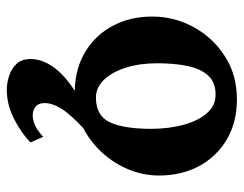

<svg xmlns="http://www.w3.org/2000/svg" viewBox="-97 -412 726 572"><g transform="rotate(90 266.0 -126.0)"><path d="M404.3 146Q379.4 171.4 336.2 194.1Q293 216.8 246.6 216.8Q229 216.8 207.8 210.4Q186.5 204.1 171.1 188.5Q155.8 172.9 155.8 146Q155.8 112.3 179.2 78.9Q202.6 45.4 250.5 14.2Q249 14.2 247.3 14.2Q245.6 14.2 244.1 14.2Q178.7 11.2 130.4 -19.5Q82 -50.3 55.7 -101.3Q29.3 -152.3 29.3 -216.8Q29.3 -281.7 60.3 -339.1Q91.3 -396.5 147 -432.6Q202.6 -468.8 275.9 -468.8Q344.7 -468.8 395.8 -438.5Q446.8 -408.2 474.9 -356Q502.9 -303.7 502.9 -236.8Q502.9 -189.9 484.9 -146.2Q466.8 -102.5 435.1 -67.6Q403.3 -32.7 361.8 -11.2Q318.4 29.8 302.7 55.7Q287.1 81.5 287.1 104.5Q287.1 122.6 298.1 131.1Q309.1 139.6 324.2 139.6Q336.4 139.6 351.8 133.3Q367.2 127 387.7 108.4ZM363.8 -212.4Q363.8 -264.2 352.3 -307.9Q340.8 -351.6 318.1 -378.4Q295.4 -405.3 261.7 -405.3Q224.6 -405.3 204.3 -382.3Q184.1 -359.4 176.3 -320.1Q168.5 -280.8 168.5 -231Q168.5 -179.7 181.4 -138.4Q194.3 -97.2 217.5 -73Q240.7 -48.8 270.5 -48.8Q325.2 -48.8 344.5 -90.8Q363.8 -132.8 363.8 -212.4Z"/></g></svg>

Font: Gentium Book Plus
Style: Bold
Weight: 700
Designer: Victor Gaultney, Annie Olsen, Iska Routamaa, Becca Hirsbrunner
Foundry: SIL International
Version: Version 6.101